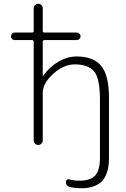

<svg xmlns="http://www.w3.org/2000/svg" viewBox="-20 -770 672 1020"><path d="M58 -557Q50 -557 44 -563Q38 -569 38 -577Q38 -585 44 -591Q50 -597 58 -597H150Q159 -597 159 -605V-726Q159 -736 166 -743Q173 -750 183 -750Q193 -750 200 -743Q207 -736 207 -726V-605Q207 -597 216 -597H388Q396 -597 402 -591Q408 -585 408 -577Q408 -569 402 -563Q396 -557 388 -557H216Q207 -557 207 -548V-367Q207 -366 208 -366Q210 -366 210 -368Q241 -413 289 -441.5Q337 -470 387 -470Q477 -470 518 -419.5Q559 -369 559 -250V68Q559 152 523 191Q487 230 412 230Q378 230 350 223Q330 218 330 196Q330 189 336 185Q342 181 349 183Q373 190 402 190Q461 190 486 162Q511 134 511 68V-243Q511 -353 480 -390.5Q449 -428 377 -428Q318 -428 262.5 -377.5Q207 -327 207 -277V-24Q207 -14 200 -7Q193 0 183 0Q173 0 166 -7Q159 -14 159 -24V-548Q159 -557 150 -557Z"/></svg>

Font: Rounded Mplus 1c Light
Style: Regular
Weight: 300
Version: Version 1.059.20150529